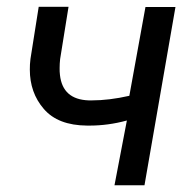

<svg xmlns="http://www.w3.org/2000/svg" viewBox="-20 -549 572 569"><path d="M500 -528.3H411.1L363.3 -265.1C322.8 -255.9 285.6 -251.5 252.4 -251.5C249 -251.5 245.6 -251.5 242.7 -251.5C191.4 -253.4 163.1 -278.3 157.7 -326.7C156.7 -333.5 156.7 -340.3 156.7 -347.2C156.7 -356 157.2 -364.7 158.2 -374L183.1 -528.8H94.7L70.3 -374.5C68.8 -363.3 68.4 -353 68.4 -342.8C68.4 -297.4 82 -258.3 109.9 -226.1C137.7 -193.8 180.2 -177.2 238.3 -176.8C240.2 -176.8 242.7 -176.8 245.1 -176.8C281.2 -176.8 318.4 -181.6 356 -191.9L319.3 0H408.2Z"/></svg>

Font: Roboto
Style: Italic
Weight: 400
Italic angle: -12°
Designer: Google
Version: Version 2.137; 2017